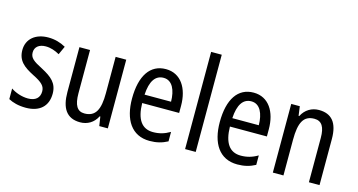

<svg xmlns="http://www.w3.org/2000/svg" viewBox="-81 -1100 2701 1450"><g transform="rotate(15 1269.5 -375.0)"><path d="M345 -145C345 -228 296 -266 219 -307C144 -345 118 -365 118 -408C118 -450 150 -477 203 -477C241 -477 278 -464 311 -445L341 -511C300 -534 255 -547 204 -547C105 -547 38 -492 38 -405C38 -321 89 -283 167 -243C240 -207 264 -182 264 -141C264 -92 233 -62 173 -62C123 -62 72 -81 39 -104V-21C72 -3 117 10 175 10C281 10 345 -45 345 -145Z M815 -537H732V-253C732 -126 702 -63 614 -63C558 -63 532 -106 532 -199V-537H449V-186C449 -62 493 10 600 10C656 10 705 -18 732 -72H737L748 0H815Z M1124 -546C1002 -546 933 -445 933 -265C933 -102 1001 10 1143 10C1197 10 1240 -1 1283 -24V-98C1239 -72 1198 -61 1151 -61C1063 -61 1018 -125 1016 -252H1305V-308C1305 -444 1242 -546 1124 -546ZM1124 -478C1193 -478 1223 -407 1224 -318H1017C1023 -425 1060 -478 1124 -478Z M1502 0V-760H1419V0Z M1810 -546C1688 -546 1619 -445 1619 -265C1619 -102 1687 10 1829 10C1883 10 1926 -1 1969 -24V-98C1925 -72 1884 -61 1837 -61C1749 -61 1704 -125 1702 -252H1991V-308C1991 -444 1928 -546 1810 -546ZM1810 -478C1879 -478 1909 -407 1910 -318H1703C1709 -425 1746 -478 1810 -478Z M2320 -547C2264 -547 2214 -518 2187 -464H2182L2172 -537H2105V0H2188V-279C2188 -413 2219 -474 2304 -474C2362 -474 2387 -431 2387 -347V0H2470V-360C2470 -488 2419 -547 2320 -547Z"/></g></svg>

Font: Noto Sans Condensed
Style: Regular
Weight: 400
Width: 3
Designer: Monotype Design Team
Foundry: Monotype Imaging Inc.
Version: Version 2.013